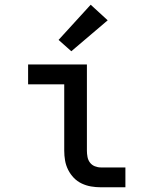

<svg xmlns="http://www.w3.org/2000/svg" viewBox="-20 -793 640 813"><path d="M407 0Q386 0 365.5 -3.5Q345 -7 326 -16Q307 -25 292.5 -40Q278 -55 268.5 -74Q259 -93 255.5 -113.5Q252 -134 252 -155V-436H99V-520H348V-155Q348 -142 350.5 -128.5Q353 -115 361 -104.5Q369 -94 381.5 -89Q394 -84 407 -84H511V0ZM282 -576 228 -624 364 -773 436 -707Z"/></svg>

Font: Iosevka Custom Medium Extended
Style: Regular
Weight: 500
Width: 7
Monospace: yes
Designer: Belleve Invis
Foundry: Belleve Invis
Version: Version 11.2.4; ttfautohint (v1.8.4)